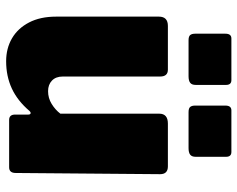

<svg xmlns="http://www.w3.org/2000/svg" viewBox="-96 -686 792 641"><g transform="rotate(90 300.5 -366.0)"><path d="M285 -130Q308 -130 327.5 -142Q347 -154 360 -171V-501Q360 -530 393 -530H536Q562 -530 562 -504L558 -22Q558 0 539 0H381Q363 0 363 -20V-64Q363 -70 359.5 -71.5Q356 -73 351 -68Q317 -28 276 -9Q235 10 185 10Q142 10 108.5 -9.5Q75 -29 55.5 -66.5Q36 -104 36 -157V-500Q36 -530 67 -530H213Q236 -530 236 -504V-179Q236 -156 249.5 -143Q263 -130 285 -130ZM264 -724V-623Q264 -610 257 -604.5Q250 -599 235 -599H115Q102 -599 97.5 -604.5Q93 -610 93 -621V-722Q93 -742 109 -742H248Q264 -742 264 -724ZM504 -724V-623Q504 -610 497 -604.5Q490 -599 475 -599H355Q342 -599 337.5 -604.5Q333 -610 333 -621V-722Q333 -742 349 -742H488Q504 -742 504 -724Z"/></g></svg>

Font: Libre Franklin Black
Style: Regular
Weight: 900
Designer: Pablo Impallari, Rodrigo Fuenzalida, Nhung Nguyen
Foundry: Impallari Type
Version: Version 3.000